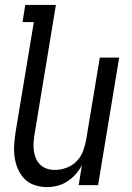

<svg xmlns="http://www.w3.org/2000/svg" viewBox="-20 -755 540 783"><path d="M172 8Q146 8 121.5 0Q97 -8 80 -25.5Q63 -43 53 -66Q43 -89 39.5 -114.5Q36 -140 38 -166.5Q40 -193 44 -219L118 -665H72L83 -735H208L121 -208Q118 -191 117 -174Q116 -157 118 -140.5Q120 -124 126.5 -109Q133 -94 144.5 -83Q156 -72 171.5 -67Q187 -62 204 -62Q227 -62 250.5 -70.5Q274 -79 291.5 -96.5Q309 -114 318 -137Q327 -160 331 -183L387 -520H466L380 0H301L314 -82Q304 -62 289 -45Q274 -28 255 -15.5Q236 -3 214.5 2.5Q193 8 172 8Z"/></svg>

Font: Iosevka
Style: Italic
Weight: 400
Italic angle: -9°
Monospace: yes
Designer: Belleve Invis
Foundry: Belleve Invis
Version: Version 32.5.0; ttfautohint (v1.8.4)